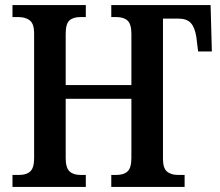

<svg xmlns="http://www.w3.org/2000/svg" viewBox="-20 -734 864 754"><path d="M29 -47H55Q84 -47 99 -61Q114 -75 114 -113V-603Q114 -640 97.5 -653.5Q81 -667 52 -667H29V-714H317V-667H296Q267 -667 252.5 -653.5Q238 -640 238 -602V-400H496V-601Q496 -639 481 -653Q466 -667 437 -667H417V-714H807L812 -532H758L751 -589Q745 -627 729 -644Q713 -661 680 -661H620V-110Q620 -74 635.5 -60.5Q651 -47 679 -47H705V0H417V-47H437Q466 -47 481 -61Q496 -75 496 -114V-346H238V-113Q238 -75 253 -61Q268 -47 296 -47H317V0H29Z"/></svg>

Font: Noto Serif NarrowSemiBold
Style: Regular
Weight: 600
Width: 4
Designer: Monotype Design Team
Foundry: Monotype Imaging Inc.
Version: Version 1.001